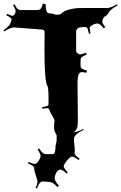

<svg xmlns="http://www.w3.org/2000/svg" viewBox="-62 -947 686 1086"><path d="M175.3 -779.8 15.6 -792Q-2 -792 -38.6 -769L-42.5 -774.9Q-7.3 -800.8 -2.4 -816.9L2.4 -831.1Q3.4 -833 3.4 -836.9Q3.4 -846.7 -26.4 -860.8L-21.5 -869.1Q0.5 -857.9 7.8 -857.9Q15.1 -857.9 20.8 -866.5Q26.4 -875 26.4 -884Q26.4 -893.1 11.7 -918.9L19.5 -922.9Q31.7 -900.9 38.8 -895.5Q45.9 -890.1 55.7 -890.1H146.5Q160.2 -890.1 167.2 -896.5Q174.3 -902.8 180.7 -926.8L196.3 -922.9Q196.3 -881.3 208 -874.5Q213.9 -871.1 220.2 -871.1Q241.7 -870.1 253.4 -862.8L274.4 -865.2Q279.8 -865.2 283.7 -869.1Q297.4 -884.8 327.6 -892.6Q357.9 -900.4 376.5 -901.1Q395 -901.9 426.3 -901.9H546.4Q563 -901.9 600.6 -922.9L603.5 -917Q561.5 -893.1 553.7 -877.4Q545.9 -861.8 536.6 -857.2Q527.3 -852.5 526.4 -850.1L520.5 -840.8Q516.6 -831.1 516.6 -823Q516.6 -814.9 533.7 -793L523.4 -787.1Q503.9 -814 489.5 -814Q475.1 -814 460.2 -805.2Q445.3 -796.4 445.3 -789.1Q445.3 -781.7 449.7 -757.8L441.4 -755.9Q434.1 -787.6 430.2 -790.5Q426.3 -793.5 421.4 -793.9H420.4Q385.7 -793.9 378.4 -787.4Q371.1 -780.8 368.7 -772.9V-659.2Q369.6 -649.9 372.6 -649.9Q383.3 -639.2 391.8 -639.2Q400.4 -639.2 424.3 -648.9L428.7 -639.2Q404.8 -628.4 399.2 -622.8Q393.6 -617.2 393.6 -606.9V-578.1Q393.6 -569.8 395.5 -565.4Q399.4 -555.7 430.7 -547.9L426.3 -535.2Q412.1 -539.1 399.4 -539.1Q376.5 -539.1 376.5 -479L378.4 -272.9Q378.4 -231 372.6 -220.2Q366.7 -209.5 363.3 -206.1Q359.9 -202.6 357.7 -201.2Q355.5 -199.7 355.5 -199.2Q373.5 -199.2 409.7 -217.8L411.6 -212.9Q382.3 -198.2 375.7 -191.7Q369.1 -185.1 366.2 -182.9Q363.3 -180.7 361.3 -176.5Q359.4 -172.4 358.4 -170.9Q356.4 -168 356.4 -161.6V-149.9L361.3 -100.1L359.4 -81.1Q359.4 -69.3 388.7 -48.8L383.3 -42Q356.4 -61 345.7 -61Q335 -61 316.7 -38.6Q298.3 -16.1 298.3 -5.9Q298.3 4.4 321.3 27.8L315.4 35.2Q292.5 12.2 279.5 12.2Q266.6 12.2 257.1 28.6Q247.6 44.9 247.6 61.3Q247.6 77.6 271.5 104L262.7 110.8Q236.3 82 217.3 82H213.4L179.7 79.1Q178.7 80.1 177.7 80.1H175.3Q168 81.5 162.1 88.9Q156.2 96.2 146.5 119.1L139.6 116.2Q150.4 88.9 150.4 81.3Q150.4 73.7 141.4 47.9Q132.3 22 131.8 10Q131.3 -2 125.2 -7.6Q119.1 -13.2 95.7 -22.9L99.6 -30.8Q124.5 -20 135 -20Q145.5 -20 156.5 -37.1Q167.5 -54.2 167.5 -65.2Q167.5 -76.2 150.4 -102.1L158.7 -107.9Q172.9 -86.9 180.7 -81.1Q188.5 -75.2 198.7 -75.2H234.4Q246.6 -75.2 248.5 -86.9L252.4 -110.8L251.5 -118.2L258.3 -149.9V-180.2Q258.3 -183.1 256.3 -187Q243.7 -205.6 243.7 -224.6Q243.7 -243.7 246.6 -267.1Q246.6 -270 233.6 -292Q220.7 -314 217.3 -325.2Q215.8 -335 205.6 -335Q195.3 -335 177.7 -332L176.3 -340.8Q207.5 -346.2 210 -350.3Q212.4 -354.5 212.4 -358.9V-394Q212.4 -456.1 204.6 -463.9Q189.5 -493.7 189.5 -669.9L190.4 -766.1Q190.4 -772 186 -775.9Q181.6 -779.8 175.3 -779.8Z"/></svg>

Font: Eater Caps
Style: Regular
Weight: 400
Version: Version 001.002